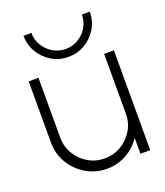

<svg xmlns="http://www.w3.org/2000/svg" viewBox="-134 -801 775 904"><g transform="rotate(-20 253.5 -348.5)"><path d="M40 -194V-500H89V-201Q89 -155.5 111.2 -118.2Q133.5 -81 170.8 -58.8Q208 -36.5 253.5 -36.5Q299 -36.5 336.2 -58.8Q373.5 -81 395.8 -118.2Q418 -155.5 418 -201V-500H467V0H418V-79.5Q390.5 -37.5 345.5 -12.2Q300.5 13 247 13Q190 13 143 -15Q96 -43 68 -90Q40 -137 40 -194ZM256.5 -544Q211 -544 173.2 -566.5Q135.5 -589 113 -626.8Q90.5 -664.5 90.5 -710H130Q130 -674.5 147.8 -645.8Q165.5 -617 194.5 -600.2Q223.5 -583.5 256.5 -583.5Q291 -583.5 319.8 -600.5Q348.5 -617.5 365.8 -646.2Q383 -675 383 -710H422.5Q422.5 -663 399.5 -625.5Q376.5 -588 338.8 -566Q301 -544 256.5 -544Z"/></g></svg>

Font: Urbanist ExtraLight
Style: Regular
Weight: 200
Designer: Corey Hu
Foundry: Corey Hu
Version: Version 1.330; ttfautohint (v1.8.4.7-5d5b)